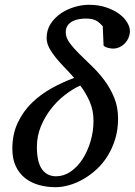

<svg xmlns="http://www.w3.org/2000/svg" viewBox="-20 -758 555 790"><path d="M364.7 -261.2Q364.7 -304.2 349.1 -339.8Q333.5 -375.5 310.1 -406.2Q278.3 -391.6 246.6 -366.9Q214.8 -342.3 189.5 -309.6Q164.1 -276.9 147.9 -237.3Q131.8 -197.8 131.8 -153.3Q131.8 -91.3 152.6 -62Q173.3 -32.7 210.9 -32.7Q242.7 -32.7 270.8 -52Q298.8 -71.3 319.6 -103.3Q340.3 -135.3 352.5 -176.3Q364.7 -217.3 364.7 -261.2ZM465.8 -270Q465.8 -224.6 454.1 -186.3Q442.4 -147.9 422.9 -116.5Q403.3 -85 377.2 -61Q351.1 -37.1 322.5 -20.8Q293.9 -4.4 264.4 3.9Q234.9 12.2 208 12.2Q172.9 12.2 140.9 3.4Q108.9 -5.4 84.2 -24.4Q59.6 -43.5 45.2 -73.5Q30.8 -103.5 30.8 -146Q30.8 -206.1 53 -252.9Q75.2 -299.8 111.3 -335Q147.5 -370.1 193.1 -395.3Q238.8 -420.4 285.2 -437.5Q265.1 -460.4 244.9 -481.2Q224.6 -502 208.5 -522Q192.4 -542 182.1 -561.8Q171.9 -581.5 171.9 -602.1Q171.9 -634.8 188.5 -660.2Q205.1 -685.5 230.5 -702.9Q255.9 -720.2 286.6 -729.2Q317.4 -738.3 345.2 -738.3Q385.7 -738.3 417.2 -727.5Q448.7 -716.8 470.5 -700.7Q492.2 -684.6 503.4 -665.5Q514.6 -646.5 514.6 -629.9Q514.6 -617.2 509.5 -604.2Q504.4 -591.3 495.1 -581.1Q485.8 -570.8 472.9 -564.5Q460 -558.1 444.8 -558.1Q437 -558.1 424.8 -561Q412.6 -564 406.2 -570.3L402.8 -649.9Q394.5 -659.2 387 -665.5Q379.4 -671.9 371.3 -675.3Q363.3 -678.7 353.8 -680.2Q344.2 -681.6 332.5 -681.6Q319.3 -681.6 304.9 -679.2Q290.5 -676.8 278.3 -670.4Q266.1 -664.1 258.3 -653.1Q250.5 -642.1 250.5 -625Q250.5 -603.5 266.4 -581.8Q282.2 -560.1 306.2 -536.4Q330.1 -512.7 358.2 -485.8Q386.2 -459 410.2 -426.8Q434.1 -394.5 450 -356Q465.8 -317.4 465.8 -270Z"/></svg>

Font: Charis SIL
Style: Italic
Weight: 400
Italic angle: -11°
Foundry: SIL International
Version: Version 4.112